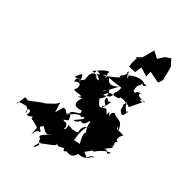

<svg xmlns="http://www.w3.org/2000/svg" viewBox="-421 -1304 1561 1561"><g transform="rotate(45 359.0 -523.5)"><path d="M176 -252 91 -170 114 -196 -5 -107 -41 -110 -52 -22C-63 -47 -46 -51 29 -70C-33 -65 65 -74 50 -20C23 -84 90 -70 67 -21C81 -23 64 -2 117 -43C109 -22 130 -19 137 -20C232 1 191 -17 211 74C208 -27 264 28 239 -7C203 -18 216 -39 234 -49C303 -5 294 -23 333 -63C267 24 262 16 268 38C304 45 261 37 313 84C300 143 278 143 306 61C318 88 329 25 310 69C396 3 426 -10 406 -26C441 -10 432 -22 462 -33C497 -51 478 -106 532 -83C438 -116 481 19 505 -36C552 -35 576 -22 605 -130C561 -107 614 -127 625 -151C550 -142 570 -93 559 -99C619 -70 679 -114 688 -158C724 -176 655 -115 673 -149C729 -183 667 -145 658 -115C605 -145 600 -138 573 -129C651 -138 639 -212 671 -188C650 -173 709 -263 773 -283C744 -219 747 -304 709 -262C749 -333 736 -278 756 -341C715 -294 749 -314 744 -354C747 -340 717 -368 761 -395C724 -360 717 -420 744 -455C611 -458 595 -436 677 -451C615 -498 688 -450 687 -458C654 -516 658 -513 574 -525C585 -545 526 -528 555 -481C505 -526 538 -517 525 -478C472 -546 483 -474 451 -503C501 -540 417 -521 432 -577C468 -574 437 -545 482 -577C464 -467 448 -458 393 -531C415 -550 436 -598 401 -636C342 -619 419 -633 363 -584C404 -638 406 -649 438 -709C385 -663 359 -665 331 -704C456 -710 438 -727 501 -708C503 -749 493 -720 454 -737C462 -712 458 -650 449 -660C447 -612 468 -608 394 -570C419 -661 465 -608 510 -649C486 -654 560 -674 587 -647C558 -597 559 -644 581 -645C639 -580 643 -618 630 -621C638 -518 578 -591 578 -591L568 -662L612 -649L662 -754L628 -751C684 -793 680 -751 666 -765C574 -761 590 -800 626 -795C561 -790 572 -787 565 -753C563 -779 576 -762 545 -768C524 -854 571 -824 545 -876C566 -825 616 -886 568 -871C530 -892 463 -864 428 -828C436 -884 438 -802 406 -847C415 -806 424 -869 438 -800C405 -844 418 -842 408 -855C389 -820 433 -864 390 -786C397 -823 365 -771 407 -737C396 -799 388 -751 298 -694C237 -655 336 -747 306 -673C310 -756 256 -719 275 -696C326 -753 289 -757 220 -677C300 -676 224 -646 195 -646C200 -655 230 -693 216 -651C250 -668 325 -611 254 -630C246 -661 184 -652 200 -567C204 -539 185 -529 127 -511C150 -587 165 -590 186 -498C179 -544 136 -534 149 -481C223 -546 206 -433 205 -458C171 -402 281 -461 273 -429C221 -404 322 -428 303 -459C261 -361 290 -332 354 -356C341 -370 392 -344 355 -323C289 -288 306 -270 300 -252C380 -351 392 -314 408 -320C387 -322 351 -295 417 -334C430 -326 407 -304 369 -258C403 -242 438 -342 412 -291C481 -278 452 -371 480 -337C473 -334 482 -298 503 -266C535 -241 470 -279 542 -154C497 -155 476 -121 482 -171C490 -169 413 -148 478 -144C503 -136 460 -193 486 -293C455 -271 457 -231 467 -212C422 -188 397 -197 368 -201C389 -137 350 -146 365 -171C341 -217 336 -187 308 -200C347 -235 351 -212 321 -269C272 -263 278 -233 317 -281C291 -209 287 -290 238 -268L218 -195L191 -282ZM376 -976V-917L380 -884L447 -885L456 -949L536 -925L533 -978L639 -957L668 -1049L652 -1002C641 -1042 634 -1086 621 -1123L576 -1173L534 -1146L496 -1088L433 -1121L404 -1013L363 -974Z"/></g></svg>

Font: Hussar Lance
Style: ExBdObl
Weight: 700
Foundry: Cannot Into Space Fonts, PlusOne Fonts
Version: Version 2.270